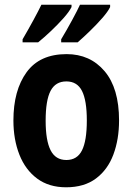

<svg xmlns="http://www.w3.org/2000/svg" viewBox="-20 -786 564 816"><path d="M486 -274Q486 -194 462 -129.5Q438 -65 388 -27.5Q338 10 261 10Q188 10 138 -27Q88 -64 62.5 -128.5Q37 -193 37 -274Q37 -402 93 -479Q149 -556 263 -556Q363 -556 424.5 -483.5Q486 -411 486 -274ZM174 -273Q174 -189 195 -147.5Q216 -106 262 -106Q308 -106 328.5 -147Q349 -188 349 -274Q349 -359 328.5 -399.5Q308 -440 262 -440Q216 -440 195 -400Q174 -360 174 -273ZM448 -756Q439 -737 414.5 -709Q390 -681 361 -653Q332 -625 310 -606H240V-619Q264 -659 286.5 -700.5Q309 -742 320 -766H448ZM284 -756Q274 -736 250 -709Q226 -682 197 -654.5Q168 -627 142 -606H76V-619Q100 -660 122 -700.5Q144 -741 156 -766H284Z"/></svg>

Font: Noto Sans Kannada Condensed
Style: Bold
Weight: 700
Width: 3
Designer: Jelle Bosma - Monotype Design Team
Foundry: Monotype Imaging Inc.
Version: Version 2.005; ttfautohint (v1.8.4.7-5d5b)